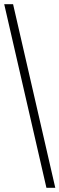

<svg xmlns="http://www.w3.org/2000/svg" viewBox="-20 -770 282 910"><path d="M200 120 0 -750H42L242 120Z"/></svg>

Font: Spectral Light
Style: Regular
Weight: 300
Designer: Jean-Baptiste Levee
Foundry: Production Type
Version: Version 2.001